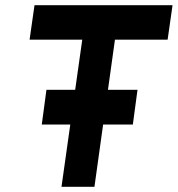

<svg xmlns="http://www.w3.org/2000/svg" viewBox="-20 -720 685 740"><path d="M113 -700 94 -567H297L217 0H344L423 -567H626L645 -700ZM141 -240H492L510 -374H159Z"/></svg>

Font: Unageo
Style: Bold-Italic
Weight: 700
Designer: Richard Sepsi
Foundry: Richard Sepsi
Version: Version 2.000